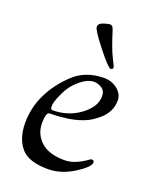

<svg xmlns="http://www.w3.org/2000/svg" viewBox="-128 -734 659 820"><g transform="rotate(20 201.0 -324.0)"><path d="M247 -642Q272 -562 289 -529Q306 -496 306 -492Q306 -482 295.5 -482Q285 -482 232 -549Q179 -616 179 -631Q179 -646 200 -653Q221 -660 231 -660Q241 -660 247 -642ZM284 -436Q320 -436 345.5 -415Q371 -394 371 -365.5Q371 -337 359 -314.5Q347 -292 329 -277Q297 -250 274 -241Q216 -215 117 -214Q100 -214 100 -164.5Q100 -115 136 -81.5Q172 -48 244 -48Q286 -48 334 -80Q349 -91 352 -91Q364 -91 364 -81Q364 -60 306.5 -24Q249 12 190 12Q101 12 66.5 -30Q32 -72 32 -141Q32 -210 62 -272Q92 -334 146.5 -385Q201 -436 284 -436ZM123 -231Q194 -231 248 -271Q302 -311 302 -359Q302 -384 284.5 -395Q267 -406 249 -406Q212 -406 167 -359Q147 -338 130.5 -301Q114 -264 114 -247.5Q114 -231 123 -231Z"/></g></svg>

Font: Sorts Mill Goudy
Style: Italic
Weight: 400
Italic angle: -7.40001°
Version: Version 003.101